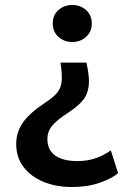

<svg xmlns="http://www.w3.org/2000/svg" viewBox="-20 -533 528 770"><path d="M270 -364.5Q237.5 -364.5 214.5 -385Q191.5 -405.5 191.5 -439Q191.5 -472.5 214.5 -492.8Q237.5 -513 270 -513Q302 -513 325 -492.8Q348 -472.5 348 -439Q348 -405.5 325 -385Q302 -364.5 270 -364.5ZM268.5 217Q204.5 217 154 196Q103.5 175 74.2 136.5Q45 98 45 44Q45 -1 70.5 -39.5Q96 -78 163.5 -123Q195.5 -143.5 210.5 -162.8Q225.5 -182 227.5 -209.2Q229.5 -236.5 222.5 -282H326.5Q339.5 -226 336 -190.8Q332.5 -155.5 312.5 -131Q292.5 -106.5 255.5 -82.5Q204.5 -49.5 187.2 -26.5Q170 -3.5 170 24Q170 68.5 201.5 90.8Q233 113 290 113Q331 113 363.8 101.5Q396.5 90 424.5 70L453.5 161.5Q428.5 183 379.8 200Q331 217 268.5 217Z"/></svg>

Font: Geologica
Style: Regular
Weight: 400
Designer: Sindre Bremnes, Frode Helland
Foundry: Monokrom Skriftforlag AS
Version: Version 1.010; ttfautohint (v1.8.4.7-5d5b);gftools[0.9.28]